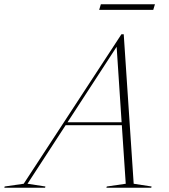

<svg xmlns="http://www.w3.org/2000/svg" viewBox="-98 -887 797 907"><path d="M533.5 -19 618 -6 616.5 0H404.5L406.5 -6L496 -19L477.5 -295.5H212L32 -19L116.5 -6L115 0H-77.5L-76 -6L14 -19L475.5 -725H486.5ZM221 -309.5H476.5L453 -666ZM370.5 -840.5 378.5 -867H634L626 -840.5Z"/></svg>

Font: Newsreader Display ExtraLight
Style: Italic
Weight: 275
Italic angle: -17°
Designer: Hugues Gentile
Foundry: Production Type
Version: Version 1.001